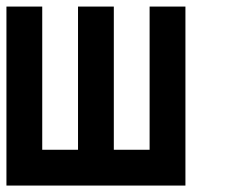

<svg xmlns="http://www.w3.org/2000/svg" viewBox="-20 -576 707 596"><path d="M0 -555.6H111.1V-111.1H222.2V-555.6H333.3V-111.1H444.4V-555.6H555.6V0H0Z"/></svg>

Font: Pixeloid Mono
Style: Regular
Weight: 400
Monospace: yes
Designer: GGBotNet
Foundry: GGBotNet
Version: 0.5